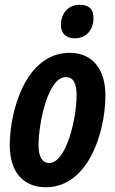

<svg xmlns="http://www.w3.org/2000/svg" viewBox="-20 -777 484 807"><path d="M295 -616C346 -616 373 -656 373 -701C373 -738 355 -757 315 -757C263 -757 236 -716 236 -672C236 -638 256 -616 295 -616ZM173 10C349 10 423 -217 423 -377C423 -488 367 -555 273 -555C87 -555 21 -308 21 -167C21 -55 77 10 173 10ZM187 -92C157 -92 142 -119 142 -166C142 -259 181 -453 257 -453C288 -453 302 -426 302 -378C302 -277 258 -92 187 -92Z"/></svg>

Font: Noto Sans ExtraCondensed
Style: Bold Italic
Weight: 700
Width: 2
Italic angle: -12°
Designer: Monotype Design Team
Foundry: Monotype Imaging Inc.
Version: Version 2.013